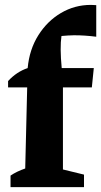

<svg xmlns="http://www.w3.org/2000/svg" viewBox="-20 -764 413 784"><path d="M13 -407V-433Q48 -471 93 -486Q100 -562 136.5 -620Q173 -678 229 -711Q285 -744 351 -744Q361 -744 373 -743V-614Q350 -617 327.5 -618.5Q305 -620 282 -620Q269 -620 256.5 -619Q244 -618 231 -617Q224 -570 232 -486H363L355 -407H237V-72L323 -51V0H23V-47Q48 -64 83 -76L91 -407Z"/></svg>

Font: Piazzolla
Style: Bold
Weight: 700
Designer: Juan Pablo del Peral
Foundry: Huerta Tipografica
Version: Version 1.330